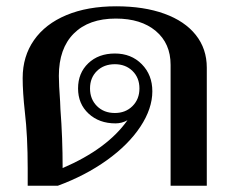

<svg xmlns="http://www.w3.org/2000/svg" viewBox="-20 -590 743 610"><path d="M68 -55Q68 -158 59 -234Q52 -297 52 -342Q52 -411 88 -462.5Q124 -514 191 -542Q258 -570 349 -570Q437 -570 502 -546.5Q567 -523 602 -479Q637 -435 637 -375V0H522V-384Q522 -452 475 -491.5Q428 -531 348 -531Q262 -531 214.5 -483.5Q167 -436 167 -349Q167 -322 171 -267L172 -243Q179 -152 179 -56Q321 -117 385 -208Q367 -198 347 -198Q295 -198 261.5 -229Q228 -260 228 -309Q228 -358 260.5 -389Q293 -420 345 -420Q397 -420 430.5 -386Q464 -352 464 -300Q464 -245 426 -187.5Q388 -130 319.5 -81Q251 -32 164 0H68ZM423 -309Q423 -343 401 -364.5Q379 -386 345 -386Q310 -386 288 -364.5Q266 -343 266 -309Q266 -275 288 -253Q310 -231 345 -231Q379 -231 401 -253Q423 -275 423 -309Z"/></svg>

Font: Fahkwang Medium
Style: Regular
Weight: 500
Version: Version 1.000; ttfautohint (v1.6)